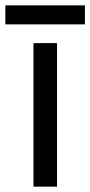

<svg xmlns="http://www.w3.org/2000/svg" viewBox="-40 -748 337 717"><path d="M173 -51H85V-587H173ZM277 -728V-657H-20V-728Z"/></svg>

Font: Noto Sans Tamil UI
Style: Regular
Weight: 400
Designer: Jelle Bosma - Monotype Design Team
Foundry: Monotype Imaging Inc.
Version: Version 2.004; ttfautohint (v1.8.4.7-5d5b)